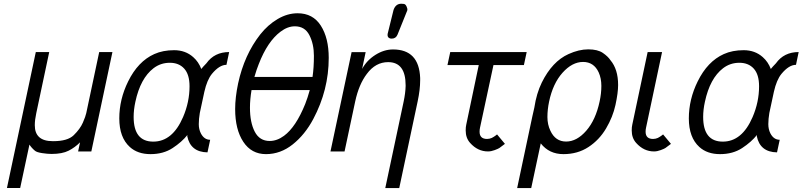

<svg xmlns="http://www.w3.org/2000/svg" viewBox="-20 -799 4234 1013"><path d="M135.3 -36.1 86.4 192.9H16.6L168.9 -524.4H239.7L171.4 -202.1Q163.6 -166.5 163.6 -138.2Q163.6 -54.2 258.3 -54.2Q258.3 -54.2 261.7 -54.2Q336.4 -54.2 368.7 -85.4Q402.8 -118.7 417.2 -151.9Q431.6 -185.1 435.1 -202.1L503.4 -524.4H573.2L461.9 0H392.1L402.3 -47.9Q375.5 -21 342 -3.9Q308.6 13.2 252 13.2Q230.5 13.2 201.9 8.8Q173.3 4.4 164.1 -3.9Q146.5 -18.6 135.3 -36.1Z M685.1 -182.1Q685.1 -51.8 788.6 -51.8Q890.1 -51.8 945.8 -181.2Q980 -260.7 980 -343.8Q980 -405.8 952.1 -436.8Q924.3 -467.8 876 -467.8Q827.6 -467.8 790 -439Q720.7 -385.7 694.3 -262.2Q685.1 -220.2 685.1 -182.1ZM1074.7 4.9Q984.9 3.4 967.8 -81.1L969.2 -87.4Q939.5 -49.8 890.6 -17.8Q841.8 14.2 774.2 14.2Q706.5 14.2 665 -23.4Q609.4 -73.7 609.4 -174.3Q609.4 -274.9 656.2 -369.6Q708 -475.1 793.9 -513.7Q839.4 -534.2 898.9 -534.2Q958.5 -534.2 999.5 -497.6Q1027.8 -472.7 1042 -435.1Q1049.3 -444.8 1068.8 -464.8Q1111.3 -524.4 1189 -524.4L1174.8 -457Q1137.7 -457 1098.1 -409.2Q1072.3 -377.4 1058.1 -314.5L1034.2 -203.1Q1028.8 -170.9 1028.8 -144Q1028.8 -117.2 1039.6 -95.7Q1057.1 -61.5 1088.9 -61.5Z M1220.7 -223.6Q1220.7 -284.7 1236.3 -358.9Q1269 -509.8 1353 -617.2Q1393.6 -668.5 1445.1 -698.7Q1496.6 -729 1550.3 -729Q1630.9 -729 1672.6 -663.8Q1714.4 -598.6 1714.4 -493.7Q1714.4 -324.2 1632.8 -170.9Q1588.9 -88.4 1524.4 -37.1Q1460 14.2 1383.3 14.2Q1306.6 14.2 1263.7 -50.8Q1220.7 -115.7 1220.7 -223.6ZM1614.3 -323.7H1307.1Q1298.8 -273.9 1298.8 -231Q1298.8 -152.8 1324.2 -104Q1349.6 -55.2 1402.8 -55.2Q1441.4 -55.2 1478.5 -82.5Q1541 -128.4 1590.3 -250.5Q1603.5 -284.2 1614.3 -323.7ZM1322.3 -393.1H1628.9Q1636.2 -442.4 1636.2 -504.6Q1636.2 -566.9 1612.3 -613.5Q1588.4 -660.2 1535.6 -660.2Q1497.6 -660.2 1460 -631.8Q1391.6 -580.6 1345.2 -460.9Q1333.5 -432.1 1322.3 -393.1Z M2043.5 -595.2Q2021.5 -598.1 2025.4 -621.1L2056.2 -746.1Q2067.4 -779.3 2097.2 -779.3Q2101.6 -779.3 2110.4 -778.3Q2119.6 -777.3 2125 -764.9Q2130.4 -752.4 2129.4 -747.1Q2127.9 -739.7 2126.5 -738.3L2077.1 -615.7Q2068.4 -595.2 2046.4 -595.2ZM2120.1 -349.1Q2120.1 -471.2 2027.8 -471.2Q1961.4 -471.2 1915.5 -409.2Q1873.5 -354 1854 -263.7L1797.9 0H1723.6L1835 -523.9H1909.2L1890.6 -435.5Q1915 -480.5 1960.4 -509.3Q2005.9 -538.1 2053.7 -538.1Q2190.9 -538.1 2196.8 -387.7V-375.5Q2196.8 -326.2 2183.6 -264.2L2086.4 193.4H2012.7L2109.9 -264.2Q2119.1 -308.1 2120.1 -344.7Z M2355.5 -524.4H2758.8L2744.1 -455.6H2583.5L2512.7 -126Q2510.3 -115.7 2510.3 -104Q2510.3 -65.9 2549.8 -65.9L2563 -67.4L2574.7 -71.3L2585 -77.1L2593.8 -83L2602.5 -89.8L2644 -40Q2620.6 -22 2614.7 -18.1Q2608.9 -14.2 2590.1 -7.1Q2571.3 0 2554.7 0Q2500.5 0 2460.4 -44.9Q2437 -70.8 2437 -110.8Q2437 -128.9 2439.9 -141.1L2505.9 -455.6H2340.8Z M3143.6 -263.7Q3152.8 -305.7 3152.8 -345.7Q3152.8 -385.7 3138.7 -417Q3113.3 -472.2 3056.2 -472.2Q2999 -472.2 2948 -415.3Q2897 -358.4 2877 -262.7Q2868.2 -220.7 2868.2 -181.4Q2868.2 -142.1 2883.8 -109.4Q2910.2 -52.2 2966.8 -52.2Q3023.4 -52.2 3073.2 -109.4Q3123 -166.5 3143.6 -263.7ZM2833 -42.5 2782.7 193.4H2708.5L2788.1 -182.1L2799.3 -231.9Q2810.5 -306.2 2838.4 -363.3Q2893.6 -475.1 2979.5 -513.7Q3034.2 -538.6 3083.7 -538.6Q3133.3 -538.6 3160.6 -519.8Q3188 -501 3200.7 -481.4Q3241.2 -433.6 3241.2 -350.6Q3241.2 -309.6 3227.3 -245.6Q3213.4 -181.6 3177.5 -121.1Q3141.6 -60.5 3085 -23.4Q3027.8 14.2 2952.6 14.2Q2877.4 14.2 2833 -42.5Z M3397 -524.4H3473.1L3388.7 -126Q3386.2 -115.7 3386.2 -104Q3386.2 -65.9 3425.8 -65.9L3439 -67.4L3450.7 -71.3L3460.9 -77.1L3469.7 -83L3478.5 -89.8L3520 -40Q3496.6 -22 3490.7 -18.1Q3484.9 -14.2 3466.1 -7.1Q3447.3 0 3430.7 0Q3376.5 0 3336.4 -44.9Q3313 -70.8 3313 -110.8Q3313 -128.9 3315.9 -141.1Z M3689.9 -182.1Q3689.9 -51.8 3793.5 -51.8Q3895 -51.8 3950.7 -181.2Q3984.9 -260.7 3984.9 -343.8Q3984.9 -405.8 3957 -436.8Q3929.2 -467.8 3880.9 -467.8Q3832.5 -467.8 3794.9 -439Q3725.6 -385.7 3699.2 -262.2Q3689.9 -220.2 3689.9 -182.1ZM4079.6 4.9Q3989.7 3.4 3972.7 -81.1L3974.1 -87.4Q3944.3 -49.8 3895.5 -17.8Q3846.7 14.2 3779.1 14.2Q3711.4 14.2 3669.9 -23.4Q3614.3 -73.7 3614.3 -174.3Q3614.3 -274.9 3661.1 -369.6Q3712.9 -475.1 3798.8 -513.7Q3844.2 -534.2 3903.8 -534.2Q3963.4 -534.2 4004.4 -497.6Q4032.7 -472.7 4046.9 -435.1Q4054.2 -444.8 4073.7 -464.8Q4116.2 -524.4 4193.8 -524.4L4179.7 -457Q4142.6 -457 4103 -409.2Q4077.1 -377.4 4063 -314.5L4039.1 -203.1Q4033.7 -170.9 4033.7 -144Q4033.7 -117.2 4044.4 -95.7Q4062 -61.5 4093.8 -61.5Z"/></svg>

Font: Tuffy
Style: Italic
Weight: 400
Italic angle: -12°
Designer: Thatcher Ulrich, Karoly Barta and Michael Everson
Version: Version 001.271